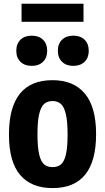

<svg xmlns="http://www.w3.org/2000/svg" viewBox="-20 -976 551 1007"><path d="M27 -270.5Q27 -555.5 255.5 -555.5Q366 -555.5 425 -485.2Q484 -415 484 -272Q484 10.5 255.5 10.5Q144.5 10.5 85.8 -58.2Q27 -127 27 -270.5ZM334.5 -270Q334.5 -339.5 325.2 -378Q316 -416.5 299 -431.2Q282 -446 255.5 -446Q229 -446 212 -431.5Q195 -417 185.8 -379Q176.5 -341 176.5 -272.5Q176.5 -203.5 185.5 -165.8Q194.5 -128 211.5 -113.8Q228.5 -99.5 255.5 -99.5Q282.5 -99.5 299.5 -113.5Q316.5 -127.5 325.5 -164.8Q334.5 -202 334.5 -270ZM65.5 -709.5Q65.5 -746.5 87.5 -767.8Q109.5 -789 146.5 -789Q183.5 -789 205.5 -767.8Q227.5 -746.5 227.5 -709.5Q227.5 -673 205.5 -651.8Q183.5 -630.5 146.5 -630.5Q109.5 -630.5 87.5 -651.8Q65.5 -673 65.5 -709.5ZM283.5 -709.5Q283.5 -746.5 305.5 -767.8Q327.5 -789 364.5 -789Q401.5 -789 423.5 -767.8Q445.5 -746.5 445.5 -709.5Q445.5 -673 423.5 -651.8Q401.5 -630.5 364.5 -630.5Q327.5 -630.5 305.5 -651.8Q283.5 -673 283.5 -709.5ZM93 -861.5V-956.5H418V-861.5Z"/></svg>

Font: Encode Sans Condensed
Style: Bold
Weight: 700
Width: 3
Designer: Multiple Designers
Foundry: Impallari Type
Version: Version 2.000